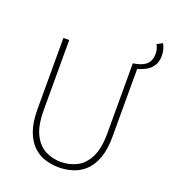

<svg xmlns="http://www.w3.org/2000/svg" viewBox="-161 -1020 1026 1151"><g transform="rotate(20 352.5 -444.0)"><path d="M587 -702 555 -726Q592 -732 615 -744Q638 -756 649 -776.5Q660 -797 660 -825Q660 -838 656.5 -853.5Q653 -869 645 -882L680 -901Q690 -883 694.5 -864.5Q699 -846 699 -827Q699 -788 682.5 -763Q666 -738 640.5 -724Q615 -710 587 -702ZM346 13Q302 13 259.5 0Q217 -13 183 -45Q149 -77 128.5 -132.5Q108 -188 108 -272V-726H145V-280Q145 -181 173.5 -124.5Q202 -68 248 -45Q294 -22 346 -22Q400 -22 446.5 -45Q493 -68 522 -124.5Q551 -181 551 -280V-726H587V-272Q587 -188 566.5 -132.5Q546 -77 511 -45Q476 -13 433 0Q390 13 346 13Z"/></g></svg>

Font: Noto Sans HK Thin
Style: Regular
Weight: 100
Designer: Ryoko NISHIZUKA 西塚涼子 (kana, bopomofo & ideographs); Paul D. Hunt (Latin, Greek & Cyrillic); Sandoll Communications 산돌커뮤니
Foundry: Adobe
Version: Version 2.004-H2;hotconv 1.0.118;makeotfexe 2.5.65603